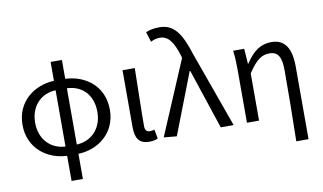

<svg xmlns="http://www.w3.org/2000/svg" viewBox="-94 -1016 2391 1422"><g transform="rotate(-10 1101.5 -305.0)"><path d="M337 199H422V10C570 5 708 -95 708 -272C708 -449 574 -548 422 -554V-696H337V-554C189 -548 51 -448 51 -272C51 -96 189 5 337 10ZM146 -272C146 -401 231 -479 337 -483V-60C231 -64 146 -143 146 -272ZM614 -272C614 -142 527 -64 422 -60V-483C534 -479 614 -402 614 -272Z M954 13C985 13 1004 8 1020 0L1007 -69C995 -65 984 -63 974 -63C951 -63 936 -75 936 -106C936 -237 941 -396 943 -543H851V-113C851 -32 879 13 954 13Z M1162 9 1340 -451H1344L1494 0H1591L1385 -574C1336 -730 1283 -809 1175 -809C1127 -809 1098 -801 1072 -790L1096 -714C1115 -724 1135 -732 1165 -732C1227 -732 1264 -679 1295 -579L1301 -556L1065 0Z M2027 199H2119V-344C2119 -483 2075 -557 1971 -557C1891 -557 1833 -515 1777 -429H1774L1766 -543H1683C1690 -486 1691 -438 1691 -394V0H1782V-355C1843 -447 1884 -477 1944 -477C2008 -477 2033 -434 2033 -332C2033 -175 2031 22 2027 199Z"/></g></svg>

Font: Source Han Sans HK
Style: Regular
Weight: 400
Designer: Ryoko NISHIZUKA 西塚涼子 (kana, bopomofo & ideographs); Paul D. Hunt (Latin, Greek & Cyrillic); Sandoll Communications 산돌커뮤니
Foundry: Adobe
Version: Version 2.000;hotconv 1.0.107;makeotfexe 2.5.65593